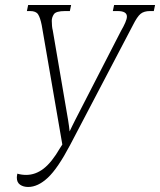

<svg xmlns="http://www.w3.org/2000/svg" viewBox="-20 -734 637 764"><path d="M92 10Q73 10 60 1Q47 -8 47 -27Q47 -33 49 -43Q66 -38 84 -38Q121 -38 153.5 -63Q186 -88 219 -145L228 -159L146 -634Q140 -664 131.5 -677Q123 -690 100 -690H87L92 -714H263L258 -690H239Q203 -690 194.5 -677.5Q186 -665 186 -651Q186 -641 187 -630.5Q188 -620 190 -613L251 -256Q253 -243 254.5 -232.5Q256 -222 257 -211Q263 -223 267.5 -233Q272 -243 279 -256L462 -612Q472 -629 478.5 -644Q485 -659 485 -668Q485 -690 448 -690H429L434 -714H597L592 -690H577Q553 -690 539.5 -679Q526 -668 509 -634L259 -157Q210 -64 170.5 -27Q131 10 92 10Z"/></svg>

Font: Noto Serif ExtraCondensed ExtraLight
Style: Italic
Weight: 200
Width: 2
Italic angle: -12°
Designer: Monotype Design Team
Foundry: Monotype Imaging Inc.
Version: Version 2.014; ttfautohint (v1.8.4.7-5d5b)